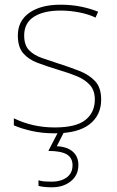

<svg xmlns="http://www.w3.org/2000/svg" viewBox="-20 -558 498 818"><path d="M411 -134Q411 -67 361.5 -28.5Q312 10 213 10Q158 10 113 -0.5Q68 -11 39 -24V-54Q119 -15 213 -15Q304 -15 344 -47Q384 -79 384 -134Q384 -173 362.5 -196.5Q341 -220 304.5 -234.5Q268 -249 224 -262Q178 -276 139.5 -290.5Q101 -305 78.5 -331.5Q56 -358 56 -407Q56 -469 105 -503.5Q154 -538 238 -538Q285 -538 326 -529.5Q367 -521 398 -508L387 -483Q359 -497 318.5 -505Q278 -513 238 -513Q166 -513 124.5 -486.5Q83 -460 83 -407Q83 -366 103.5 -344.5Q124 -323 158.5 -311Q193 -299 233 -286Q277 -272 318 -256Q359 -240 385 -212.5Q411 -185 411 -134ZM314 145Q314 188 282 214Q250 240 201 240Q167 240 144 234V210Q157 214 169.5 215Q182 216 201 216Q239 216 264 198Q289 180 289 146Q289 114 264 99.5Q239 85 186 85L230 0H255L222 65Q266 67 290 88Q314 109 314 145Z"/></svg>

Font: Noto Sans Gujarati Thin
Style: Regular
Weight: 100
Designer: Jelle Bosma - Monotype Design Team, Universal Thirst
Foundry: Monotype Imaging Inc.
Version: Version 2.106; ttfautohint (v1.8.4.7-5d5b)